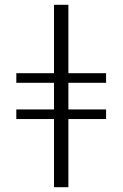

<svg xmlns="http://www.w3.org/2000/svg" viewBox="-20 -780 511 800"><path d="M205 0H265V-284H422V-324H265V-435H422V-475H265V-760H205V-475H48V-435H205V-324H48V-284H205Z"/></svg>

Font: Noto Serif Display Condensed
Style: Regular
Weight: 400
Width: 3
Designer: Monotype Design Team
Foundry: Monotype Imaging Inc.
Version: Version 2.009